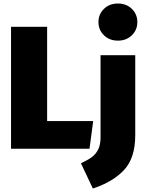

<svg xmlns="http://www.w3.org/2000/svg" viewBox="-20 -849 834 1096"><path d="M249 -158H512L491 0H43V-696H249ZM752 -77Q752 53 688 121.5Q624 190 510 227L442 83Q481 65 504 48Q527 31 540.5 4Q554 -23 554 -65V-534H752ZM764 -723Q764 -678 732.5 -647.5Q701 -617 653 -617Q605 -617 573.5 -647.5Q542 -678 542 -723Q542 -768 573.5 -798.5Q605 -829 653 -829Q701 -829 732.5 -798.5Q764 -768 764 -723Z"/></svg>

Font: FiraGO Heavy
Style: Regular
Weight: 900
Designer: bBox Type
Foundry: bBox Type GmbH
Version: Version 1.001